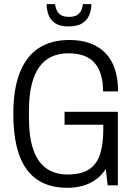

<svg xmlns="http://www.w3.org/2000/svg" viewBox="-20 -890 644 922"><path d="M304 12Q174 12 109 -75.5Q44 -163 44 -343Q44 -462 75 -541Q106 -620 166 -659Q226 -698 313 -698Q368 -698 411.5 -682.5Q455 -667 485.5 -636Q516 -605 531.5 -558.5Q547 -512 547 -451H475Q475 -497 464.5 -531.5Q454 -566 433.5 -589Q413 -612 381.5 -623Q350 -634 308 -634Q264 -634 229 -618.5Q194 -603 169.5 -569.5Q145 -536 132 -483.5Q119 -431 119 -357V-325Q119 -229 141 -168.5Q163 -108 204.5 -80Q246 -52 304 -52Q369 -52 406.5 -76Q444 -100 460 -148Q476 -196 476 -269V-291H290V-353H546V0H497L488 -79Q469 -48 440 -27.5Q411 -7 376 2.5Q341 12 304 12ZM309 -763Q267 -763 244 -779Q221 -795 212.5 -820Q204 -845 204 -870H244Q246 -859 251 -844.5Q256 -830 270 -819.5Q284 -809 311 -809Q339 -809 353 -819.5Q367 -830 372 -844.5Q377 -859 378 -870H419Q419 -845 409.5 -820Q400 -795 376 -779Q352 -763 309 -763Z"/></svg>

Font: Archivo Condensed Light
Style: Regular
Weight: 300
Width: 3
Designer: Hector Gatti
Foundry: Omnibus-Type
Version: Version 2.001